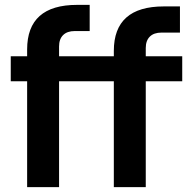

<svg xmlns="http://www.w3.org/2000/svg" viewBox="-20 -764 772 784"><path d="M221.2 0H90.8V-432.1H23.9V-534.2H90.8V-562Q90.8 -744.1 294.9 -744.1H346.2V-637.2H285.2Q254.4 -637.2 237.8 -620.8Q221.2 -604.5 221.2 -574.2V-534.2H444.8V-556.2Q444.8 -737.8 648.9 -737.8H714.8V-630.9H639.2Q608.4 -630.9 591.8 -614.5Q575.2 -598.1 575.2 -567.9V-534.2H724.1V-432.1H575.2V0H444.8V-432.1H221.2Z"/></svg>

Font: Sora SemiBold
Style: Regular
Weight: 600
Designer: Jonathan Barnbrook, Julián Moncada
Foundry: Barnbrook Fonts
Version: Version 2.000